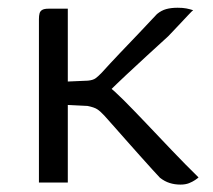

<svg xmlns="http://www.w3.org/2000/svg" viewBox="-20 -483 563 508"><path d="M457.5 5.4Q442.2 5.4 429 1.2Q415.7 -2.9 403.1 -12.8Q397.3 -18.8 382.9 -34.7Q368.5 -50.5 349.8 -71.5Q331.2 -92.5 312 -114Q292.9 -135.4 278 -152.5Q263.2 -169.5 255.9 -177.3Q245.2 -188.8 237.3 -193.9Q229.4 -199.1 211.7 -202.7L159.4 -205.3V0H83V-432.3Q83 -441.7 84.7 -447.7Q86.3 -453.6 91.7 -456.8Q97 -460 108.5 -460Q122.1 -460 134.4 -460Q146.6 -460 159.4 -460Q159.4 -445.7 159.4 -419.5Q159.4 -393.2 159.4 -363.4Q159.4 -333.6 159.4 -307.5Q159.4 -281.3 159.4 -267.3L212.5 -269.6Q226.4 -270.9 233.2 -276.1Q240.1 -281.2 249.4 -290.9Q270.9 -314.7 295.6 -340.7Q320.3 -366.7 346.4 -393.9Q372.4 -421 395.3 -445.8Q407 -455.5 420 -459Q433 -462.5 449.9 -462.5Q463.7 -462.5 473 -460.7Q482.3 -458.8 491.1 -456Q489.1 -455 477.3 -442.4Q465.6 -429.8 450.9 -414.3Q436.2 -398.7 425.3 -387.3Q398.8 -363 370.1 -336.8Q341.4 -310.6 314.5 -285.3Q287.5 -260 264.9 -237.6L267.8 -253.7Q282.1 -243.2 307.6 -217.7Q333.1 -192.1 366.1 -157.4Q399 -122.7 434.9 -85Q470.7 -47.4 505.3 -13.6Q502.8 -11.1 496.1 -6.6Q489.5 -2.1 480 1.7Q470.5 5.4 457.5 5.4Z"/></svg>

Font: Genos Thin
Style: Regular
Weight: 100
Designer: Robert E. Leuschke
Foundry: Robert E. Leuschke
Version: Version 1.010